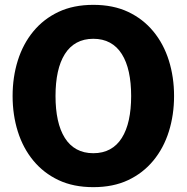

<svg xmlns="http://www.w3.org/2000/svg" viewBox="-20 -760 770 792"><path d="M365 12Q283 12 221.5 -17Q160 -46 117.5 -97.5Q75 -149 53.5 -217.5Q32 -286 32 -364Q32 -442 53.5 -510.5Q75 -579 117.5 -630.5Q160 -682 221.5 -711Q283 -740 365 -740Q447 -740 508.5 -711Q570 -682 612.5 -630.5Q655 -579 676.5 -510.5Q698 -442 698 -364Q698 -286 676.5 -217.5Q655 -149 612.5 -97.5Q570 -46 508.5 -17Q447 12 365 12ZM365 -128Q404 -128 433.5 -144Q463 -160 482.5 -191Q502 -222 511.5 -265.5Q521 -309 521 -364Q521 -419 511.5 -462.5Q502 -506 482.5 -537Q463 -568 433.5 -584Q404 -600 365 -600Q326 -600 296.5 -584Q267 -568 247.5 -537Q228 -506 218.5 -462.5Q209 -419 209 -364Q209 -309 218.5 -265.5Q228 -222 247.5 -191Q267 -160 296.5 -144Q326 -128 365 -128Z"/></svg>

Font: Murecho Thin
Style: Bold
Weight: 700
Version: Version 1.010